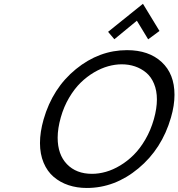

<svg xmlns="http://www.w3.org/2000/svg" viewBox="-20 -959 917 987"><path d="M632.8 -701.2Q745.1 -701.2 811 -640.1Q877 -579.1 877 -471.7Q877 -417 858.9 -355Q812.5 -193.8 691.4 -93.3Q570.3 7.3 426.3 7.3Q375.5 7.3 332.3 -7.1Q289.1 -21.5 256.1 -49.6Q223.1 -77.6 204.3 -122.3Q185.5 -167 185.5 -223.6Q185.5 -279.8 204.1 -345.2Q250.5 -506.3 370.4 -603.8Q490.2 -701.2 632.8 -701.2ZM771 -346.2Q786.6 -401.4 786.6 -447.8Q786.6 -493.2 771.7 -528.8Q756.8 -564.5 731.2 -585.7Q705.6 -606.9 673.8 -617.7Q642.1 -628.4 606 -628.4Q571.8 -628.4 535.9 -618.4Q500 -608.4 463.1 -586.7Q426.3 -564.9 394.3 -533.7Q362.3 -502.4 335.2 -456.5Q308.1 -410.6 292.5 -355.5Q276.4 -298.3 276.4 -251Q276.4 -164.6 324.2 -115Q372.1 -65.4 453.1 -65.4Q487.8 -65.4 524.2 -75.7Q560.5 -85.9 597.7 -108.2Q634.8 -130.4 667.2 -162.6Q699.7 -194.8 727.3 -242.2Q754.9 -289.6 771 -346.2ZM714.8 -939.5 799.8 -799.8 741.7 -756.8 683.6 -852.5 567.9 -757.3 535.6 -795.4Z"/></svg>

Font: Cantarell
Style: Italic
Weight: 400
Italic angle: -16°
Designer: Dave Crossland
Version: Version 1.004